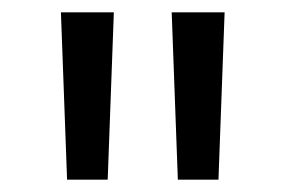

<svg xmlns="http://www.w3.org/2000/svg" viewBox="-20 -714 464 312"><path d="M89 -422 79 -694H165L155 -422ZM269 -422 259 -694H345L335 -422Z"/></svg>

Font: Cantarell
Style: Regular
Weight: 400
Designer: Dave Crossland, Nikolaus Waxweiler, Florian Fecher, Jacques Le Bailly, Eben Sorkin, Alexei Vanyashin, Alexios Zavras, Em
Version: Version 0.303